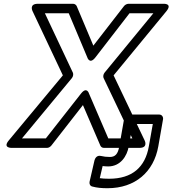

<svg xmlns="http://www.w3.org/2000/svg" viewBox="-20 -756 911 1014"><path d="M484 -453 664 -686H790L532 -372C525 -363 524 -351 527 -344L679 -25H552L450 -262C450 -262 439 -301 408 -262L222 -25H96L360 -344C367 -353 368 -365 365 -372L217 -686H343L441 -453C441 -453 453 -413 484 -453ZM473 -515 385 -724C382 -730 375 -736 366 -736H180C132 -736 152 -697 152 -697L312 -358L26 -14C-7 26 41 25 41 25H228C237 25 245 20 251 13L418 -201L510 13C513 20 520 25 529 25H716C764 25 744 -14 744 -14L580 -358L859 -697C892 -738 845 -736 845 -736H659C652 -736 641 -732 635 -724ZM551 123C616 123 651 69 660 17L681 -101H787L766 17C747 127 678 188 556 188C535 188 520 187 507 185L522 121C532 122 541 123 551 123ZM560 73C542 73 527 71 515 68C489 61 481 84 479 91L453 204C451 214 455 226 467 229C493 236 517 238 548 238C694 238 792 152 816 17L841 -126C843 -137 836 -151 821 -151H665C654 -151 638 -141 635 -126L610 17C603 58 588 73 560 73Z"/></svg>

Font: Asimov
Style: WidOuIt
Weight: 500
Designer: Google
Version: Version 2.000980; 2014